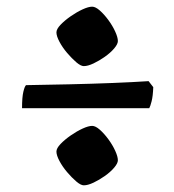

<svg xmlns="http://www.w3.org/2000/svg" viewBox="-20 -564 522 575"><path d="M231 -366Q222 -366 208.5 -377.5Q195 -389 181 -405.5Q167 -422 158 -439Q149 -456 149 -467Q149 -477 161.5 -490Q174 -503 192 -515.5Q210 -528 227.5 -536Q245 -544 256 -544Q266 -544 279 -532.5Q292 -521 304.5 -504Q317 -487 325 -469.5Q333 -452 333 -441Q333 -432 322 -419Q311 -406 294 -394Q277 -382 260 -374Q243 -366 231 -366ZM46 -240Q46 -273 50 -289.5Q54 -306 58 -309Q119 -310 187 -311.5Q255 -313 317.5 -315.5Q380 -318 425 -321L439 -303Q438 -276 434 -260.5Q430 -245 427 -240ZM231 -9Q222 -9 208.5 -20.5Q195 -32 181 -48.5Q167 -65 158 -82Q149 -99 149 -110Q149 -120 161.5 -133Q174 -146 192 -158.5Q210 -171 227.5 -179Q245 -187 256 -187Q266 -187 279 -175.5Q292 -164 304.5 -147Q317 -130 325 -112.5Q333 -95 333 -84Q333 -75 322 -62Q311 -49 294 -37Q277 -25 260 -17Q243 -9 231 -9Z"/></svg>

Font: Texturina 72pt Black
Style: Regular
Weight: 900
Designer: Guillermo Torres Carreño
Foundry: Omnibus-Type
Version: Version 1.002; ttfautohint (v1.8.3)